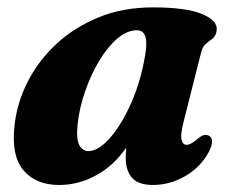

<svg xmlns="http://www.w3.org/2000/svg" viewBox="-20 -500 646 533"><path d="M490 -163.5Q480.5 -126.5 484 -112.2Q487.5 -98 498 -98Q509.5 -98 528 -114Q538.5 -123 545.5 -124.8Q552.5 -126.5 559.5 -123.5Q578 -114 559.5 -78Q537.5 -36.5 494.8 -11.5Q452 13.5 404.5 13.5Q364 13.5 346.5 -6.5Q329 -26.5 329 -62Q329 -75.5 330.5 -90.5Q297 -41 247.8 -13.8Q198.5 13.5 144 13.5Q79.5 13.5 45 -27.5Q10.5 -68.5 20.5 -153Q27 -213.5 56.2 -271.8Q85.5 -330 135.2 -376.8Q185 -423.5 252.8 -451.5Q320.5 -479.5 404.5 -479.5Q497 -479.5 541 -461Q585 -442.5 581.5 -416Q579.5 -400.5 570.8 -393.5Q562 -386.5 552.8 -379.5Q543.5 -372.5 539 -357ZM195.5 -156Q191 -113.5 200.2 -97Q209.5 -80.5 225.5 -80.5Q253 -80.5 285.2 -117Q317.5 -153.5 344.5 -214.8Q371.5 -276 383.5 -350Q394.5 -416 360 -416Q332.5 -416 305.2 -392.5Q278 -369 255 -330.5Q232 -292 216.2 -246.2Q200.5 -200.5 195.5 -156Z"/></svg>

Font: Fraunces 9pt
Style: Bold Italic
Weight: 700
Italic angle: -16°
Version: Version 1.000;[b76b70a41]